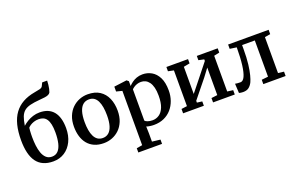

<svg xmlns="http://www.w3.org/2000/svg" viewBox="-122 -1391 3349 2156"><g transform="rotate(-20 1553.0 -313.5)"><path d="M292.5 9.5Q225.5 9.5 176 -12.5Q126.5 -34.5 94.5 -78Q62.5 -121.5 46.8 -186.5Q31 -251.5 31 -337Q31 -440.5 51 -519.2Q71 -598 111.8 -653.5Q152.5 -709 214 -743.2Q275.5 -777.5 358.5 -792Q399 -798.5 424.2 -805.2Q449.5 -812 457.5 -829L476 -867.5H535.5Q535 -842.5 532.2 -818.2Q529.5 -794 524.8 -772.2Q520 -750.5 513.5 -733.5Q506 -719.5 489 -711.5Q472 -703.5 445.5 -699.8Q419 -696 383 -693.5Q313 -688 267.5 -676.5Q222 -665 194.2 -641.8Q166.5 -618.5 151.2 -578.5Q136 -538.5 126.5 -476Q150.5 -498 182.5 -517.5Q214.5 -537 252.5 -549Q290.5 -561 331.5 -561Q387 -561 428.5 -543.5Q470 -526 497.8 -492Q525.5 -458 539.5 -408Q553.5 -358 553.5 -293.5Q553.5 -203 520 -134.8Q486.5 -66.5 427.8 -28.5Q369 9.5 292.5 9.5ZM296.5 -46Q341.5 -46 369.8 -76Q398 -106 411 -160.5Q424 -215 424 -289Q424 -346 415.5 -385.2Q407 -424.5 390.8 -448.2Q374.5 -472 350.8 -482.5Q327 -493 296.5 -493Q265 -493 238.8 -484.2Q212.5 -475.5 194 -463Q175.5 -450.5 166 -438.5Q164 -423 162.5 -403.8Q161 -384.5 160.5 -364.5Q160 -344.5 160 -327Q160 -277 165.8 -227.2Q171.5 -177.5 186.2 -136.5Q201 -95.5 227.8 -70.8Q254.5 -46 296.5 -46Z M641 -276.5Q641 -348 663 -402.2Q685 -456.5 723 -493.2Q761 -530 809 -548.8Q857 -567.5 908.5 -567.5Q995 -567.5 1051.5 -530.5Q1108 -493.5 1136.2 -428.5Q1164.5 -363.5 1164.5 -280Q1164.5 -208 1142.2 -153.5Q1120 -99 1082 -62.5Q1044 -26 996 -7.5Q948 11 896.5 11Q832 11 784 -10.2Q736 -31.5 704.2 -70Q672.5 -108.5 656.8 -161.2Q641 -214 641 -276.5ZM904 -47.5Q945.5 -47.5 974.5 -72Q1003.5 -96.5 1018.8 -146Q1034 -195.5 1034 -271Q1034 -323.5 1026.8 -367.2Q1019.5 -411 1004.2 -442.8Q989 -474.5 964.2 -491.8Q939.5 -509 903.5 -509Q861.5 -509 832 -484.8Q802.5 -460.5 787 -411Q771.5 -361.5 771.5 -285.5Q771.5 -232.5 779 -189Q786.5 -145.5 802.2 -113.8Q818 -82 843 -64.8Q868 -47.5 904 -47.5Z M1221.5 241.5V190.5L1290 179V-470L1221 -487.5V-545.5L1371.5 -565H1374.5L1396 -547V-489.5Q1411.5 -507 1435.8 -525.2Q1460 -543.5 1492.5 -555.5Q1525 -567.5 1564 -567.5Q1622 -567.5 1671.2 -539.5Q1720.5 -511.5 1750.8 -451.8Q1781 -392 1781 -296Q1781 -233 1761.5 -177.5Q1742 -122 1705 -79.5Q1668 -37 1614.8 -13Q1561.5 11 1493.5 11Q1470.5 11 1445.2 7.2Q1420 3.5 1404.5 -2.5L1407 80.5V179L1505 190.5V241.5ZM1496.5 -43.5Q1540.5 -43.5 1576.5 -67.8Q1612.5 -92 1633.5 -144.2Q1654.5 -196.5 1654.5 -280.5Q1654.5 -337.5 1644.2 -377.8Q1634 -418 1615.2 -443.8Q1596.5 -469.5 1572 -481.5Q1547.5 -493.5 1519.5 -493.5Q1493.5 -493.5 1471.5 -486Q1449.5 -478.5 1433 -467.2Q1416.5 -456 1407 -445.5V-72Q1414.5 -61.5 1439.2 -52.5Q1464 -43.5 1496.5 -43.5Z M1844.5 0V-52L1912.5 -61V-488L1846 -502V-553H2104.5V-502L2031 -488V-163.5L2098 -247L2275 -469V-488L2209.5 -502V-553H2459V-502L2393.5 -488V-61L2462 -52V0H2202.5V-52L2275 -61V-390L2204.5 -296L2031 -81.5V-60L2092.5 -52V0Z M2559.5 6.5Q2544.5 6.5 2532.2 4.2Q2520 2 2512 -0.5L2506 -112.5Q2516.5 -110 2534 -108.5Q2551.5 -107 2569.5 -107Q2600.5 -107 2621.2 -151.2Q2642 -195.5 2652.8 -280.8Q2663.5 -366 2664 -490L2583.5 -501.5V-553H3067.5V-501L3000.5 -489.5V-60.5L3069.5 -52V0H2803V-52L2881 -60.5V-493.5H2729V-445Q2729 -340 2720 -266Q2711 -192 2698.2 -143.8Q2685.5 -95.5 2673 -69Q2657.5 -36.5 2631.8 -15Q2606 6.5 2559.5 6.5Z"/></g></svg>

Font: Merriweather 24pt SemiBold
Style: Regular
Weight: 600
Designer: Eben Sorkin
Foundry: Eben Sorkin
Version: Version 2.100